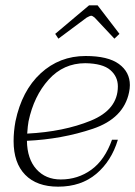

<svg xmlns="http://www.w3.org/2000/svg" viewBox="-20 -690 507 720"><path d="M199 -545 187 -563 314 -670H346L428 -563L409 -545L335 -624Q326 -631 323 -631Q317 -631 305 -624ZM81 -162Q82 -94 116.5 -55.5Q151 -17 208 -17Q272 -17 322.5 -53.5Q373 -90 400 -166H422Q398 -86 341 -38Q284 10 198 10Q118 10 74.5 -34.5Q31 -79 31 -161Q31 -197 38 -235Q62 -350 132.5 -415Q203 -480 301 -480Q385 -480 426 -450Q467 -420 467 -371Q467 -358 464 -344Q444 -246 328 -207Q212 -168 81 -162ZM422 -366Q422 -403 393.5 -427.5Q365 -452 300 -453Q218 -453 162.5 -391.5Q107 -330 87 -235Q84 -219 82 -189Q219 -196 320.5 -237.5Q422 -279 422 -366Z"/></svg>

Font: Taviraj ExtraLight
Style: Italic
Weight: 275
Italic angle: -12°
Designer: Katatrad Team
Foundry: CadsonDemak
Version: Version 1.001